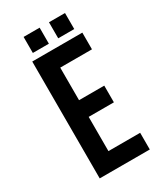

<svg xmlns="http://www.w3.org/2000/svg" viewBox="-206 -914 851 996"><g transform="rotate(-30 219.5 -416.5)"><path d="M195 -405H346V-305H195V-100H385V0H85V-700H385V-600H195ZM206 -833V-737H110V-833ZM358 -833V-737H262V-833Z"/></g></svg>

Font: Bebas Neue Bold
Style: Regular
Weight: 700
Designer: Ryoichi Tsunekawa & LGV (GE)
Foundry: Free Software Foundation, Inc.
Version: Version 1.003 August 13, 2016